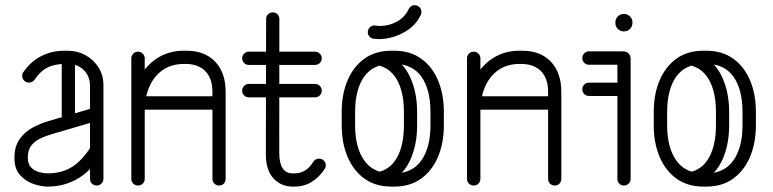

<svg xmlns="http://www.w3.org/2000/svg" viewBox="-20 -706 2942 731"><path d="M373.8 -25.1Q373.8 -14.4 366.2 -7Q358.6 0.4 348.2 0.4Q337.5 0.4 330.1 -7Q322.8 -14.4 322.8 -25.1V-377.1Q322.8 -415.8 299.2 -439.1Q275.6 -462.5 237.2 -462.5H226.2Q186.8 -462.5 159.2 -448Q131.6 -433.5 111 -401.6Q103.1 -391.6 89.9 -391.6Q79.1 -391.6 71.8 -399.3Q64.4 -407 64.4 -417.1Q64.4 -426.1 69.1 -431.6Q96.8 -471.8 136.8 -492.3Q176.8 -512.9 226.2 -512.9H237.2Q274.6 -512.9 305.4 -496Q336.2 -479.1 355 -449.5Q373.8 -419.9 373.8 -382ZM327.1 -148.6Q330.8 -153.2 335.9 -156.1Q341.1 -159 348.2 -159Q358.6 -159 364.8 -151.6Q370.9 -144.2 370.9 -134.1Q370.9 -129.5 370.9 -125.9Q370.9 -122.2 369 -119Q326.6 -55 275.1 -25.3Q223.6 4.4 162.4 4.4Q162.4 4.4 161.6 4.4Q160.8 4.4 160.8 4.4Q138 4.4 108.6 -5.2Q79.1 -14.8 57.1 -38.6Q35 -62.4 35 -104.6Q35 -105 35 -106Q35 -107 35 -107.6Q35.4 -148.9 54.6 -176.2Q73.8 -203.6 103.2 -219.6Q132.8 -235.6 163 -244.4L341.1 -296.8Q343.2 -297.1 344.7 -297.3Q346.1 -297.5 348.2 -297.5Q358 -297.5 365.9 -290.1Q373.8 -282.8 373.8 -272Q373.8 -264 368.2 -257.2Q362.6 -250.4 354.4 -247.2L176.5 -195.1Q151.9 -187.9 131.3 -177.6Q110.8 -167.4 98.4 -150.8Q86 -134.1 86 -107.6Q86 -107 86 -106Q86 -105 86 -105Q86 -81 98.6 -68.3Q111.2 -55.6 129 -50.8Q146.8 -46 160.8 -46Q160.8 -46 161.6 -46Q162.4 -46 162.4 -46Q213.2 -46 252.1 -69.1Q290.9 -92.2 327.1 -148.6ZM265.5 -244.5Q265.5 -234.1 258.1 -226.9Q250.8 -219.6 240.6 -219.6Q229.9 -219.6 222.5 -226.9Q215.1 -234.1 215.1 -244.5V-486Q215.1 -496.8 222.5 -503.8Q229.9 -510.9 240.6 -510.9Q250.8 -510.9 258.1 -503.8Q265.5 -496.8 265.5 -486Z M531 -25.1Q531 -14.4 523.6 -7Q516.2 0.4 505.5 0.4Q494.8 0.4 487.4 -7Q480 -14.4 480 -25.1V-484.4Q480 -494.1 487.4 -501.7Q494.8 -509.2 505.5 -509.2Q516.2 -509.2 523.6 -501.7Q531 -494.1 531 -484.4ZM531 -279.9Q531 -269.1 523.6 -261.8Q516.2 -254.4 505.5 -254.4Q494.8 -254.4 487.4 -261.8Q480 -269.1 480 -279.9Q480 -347.4 505.6 -400.2Q531.2 -453 576.2 -482.9Q621.2 -512.9 679.2 -512.9H690.6Q759.5 -512.9 799.3 -471.1Q839.1 -429.2 839.1 -356.1V-25.1Q839.1 -14.4 832.1 -7Q825 0.4 814.2 0.4Q803.5 0.4 796.1 -7Q788.8 -14.4 788.8 -25.1V-356.1Q788.8 -392.5 775.8 -416.1Q762.8 -439.6 739.9 -451.1Q717 -462.5 689.1 -462.5H679.2Q633.9 -462.5 600.7 -440.1Q567.5 -417.8 549.2 -376.9Q531 -336.1 531 -279.9ZM814.2 -339.5Q825 -339.5 832.1 -331.9Q839.1 -324.4 839.1 -314Q839.1 -303.2 832.1 -295.9Q825 -288.5 814.2 -288.5H509.5Q498.8 -288.5 491.4 -295.9Q484 -303.2 484 -314Q484 -324.4 491.4 -331.9Q498.8 -339.5 509.5 -339.5Z M1173.4 -90.9Q1181.2 -102 1194.9 -102Q1205.2 -102 1212.8 -94.6Q1220.4 -87.2 1220.4 -77.1Q1220.4 -67.9 1216 -62.8Q1196.8 -32.5 1167.6 -14.1Q1138.5 4.4 1101.6 4.4H1094.2Q1050 4.4 1021.1 -26.9Q992.2 -58.1 992.2 -118.2L993.2 -634.1Q993.2 -644.2 1000.6 -651.6Q1008 -659 1018.8 -659Q1029.5 -659 1036.6 -651.6Q1043.6 -644.2 1043.6 -634.1L1043.2 -124.6Q1043.2 -46 1094.2 -46H1101.6Q1124 -46 1141.8 -57.1Q1159.5 -68.2 1173.4 -90.9ZM926.9 -458.9Q916.8 -458.9 909.4 -466.2Q902 -473.6 902 -484.4Q902 -494.1 909.4 -501.7Q916.8 -509.2 926.9 -509.2H1179.5Q1190.2 -509.2 1197.6 -501.7Q1205 -494.1 1205 -484.4Q1205 -473.6 1197.6 -466.2Q1190.2 -458.9 1179.5 -458.9ZM926.9 -335.4Q916.8 -335.4 909.4 -342.8Q902 -350.1 902 -360.9Q902 -371.6 909.4 -379Q916.8 -386.4 926.9 -386.4H1179.5Q1190.2 -386.4 1197.6 -379Q1205 -371.6 1205 -360.9Q1205 -350.1 1197.6 -342.8Q1190.2 -335.4 1179.5 -335.4Z M1281 -279.9Q1281 -347 1303.1 -399.5Q1325.2 -452 1367.2 -482.4Q1409.2 -512.9 1470.2 -512.9H1481.6Q1541.6 -512.9 1583.8 -482.4Q1626 -452 1647.9 -399.5Q1669.9 -347 1669.9 -279.9V-228.9Q1669.9 -162.1 1647.8 -109.3Q1625.6 -56.5 1583.6 -26.1Q1541.6 4.4 1481.6 4.4H1470.2Q1409.6 4.4 1367.4 -26.1Q1325.2 -56.5 1303.1 -109.3Q1281 -162.1 1281 -228.9ZM1332 -279.9V-228.9Q1332 -144.2 1366.7 -95.1Q1401.4 -46 1470.2 -46H1481.6Q1549.5 -46 1584.2 -95.1Q1618.9 -144.2 1618.9 -228.9V-279.9Q1618.9 -364.9 1584.7 -413.7Q1550.5 -462.5 1481.6 -462.5H1470.2Q1400.4 -462.5 1366.2 -413.7Q1332 -364.9 1332 -279.9ZM1411.4 -458.9 1461.4 -493.5Q1513.8 -471.9 1540.9 -413.5Q1568.1 -355.1 1568.1 -279.9V-228.9Q1568.1 -156.1 1543.1 -99.6Q1518.1 -43.1 1469.8 -18.2L1411.8 -49.2Q1464.2 -58.1 1491 -105.3Q1517.8 -152.5 1517.8 -228.9V-279.9Q1517.8 -356.4 1490.7 -403.4Q1463.6 -450.4 1411.4 -458.9ZM1535.5 -670.2Q1539 -678.1 1546 -682.6Q1553 -687.1 1561.6 -686.1Q1572 -684.8 1578.7 -676.7Q1585.4 -668.6 1584.4 -657.9Q1584 -656.4 1583.6 -654.6Q1583.2 -652.8 1582.9 -651.2Q1565.9 -614.2 1533.6 -592.3Q1501.4 -570.4 1465.8 -562.3Q1430.2 -554.2 1403.2 -558.5Q1392.5 -559.5 1385.8 -567.8Q1379.1 -576 1380.5 -586.1Q1381.5 -596.5 1389.4 -603.2Q1397.4 -609.9 1408.1 -608.9Q1429 -605 1454.3 -610.1Q1479.6 -615.2 1501.6 -630.2Q1523.5 -645.1 1535.5 -670.2Z M1809 -25.1Q1809 -14.4 1801.6 -7Q1794.2 0.4 1783.5 0.4Q1772.8 0.4 1765.4 -7Q1758 -14.4 1758 -25.1V-484.4Q1758 -494.1 1765.4 -501.7Q1772.8 -509.2 1783.5 -509.2Q1794.2 -509.2 1801.6 -501.7Q1809 -494.1 1809 -484.4ZM1809 -279.9Q1809 -269.1 1801.6 -261.8Q1794.2 -254.4 1783.5 -254.4Q1772.8 -254.4 1765.4 -261.8Q1758 -269.1 1758 -279.9Q1758 -347.4 1783.6 -400.2Q1809.2 -453 1854.2 -482.9Q1899.2 -512.9 1957.2 -512.9H1968.6Q2037.5 -512.9 2077.3 -471.1Q2117.1 -429.2 2117.1 -356.1V-25.1Q2117.1 -14.4 2110.1 -7Q2103 0.4 2092.2 0.4Q2081.5 0.4 2074.1 -7Q2066.8 -14.4 2066.8 -25.1V-356.1Q2066.8 -392.5 2053.8 -416.1Q2040.8 -439.6 2017.9 -451.1Q1995 -462.5 1967.1 -462.5H1957.2Q1911.9 -462.5 1878.7 -440.1Q1845.5 -417.8 1827.2 -376.9Q1809 -336.1 1809 -279.9ZM2092.2 -339.5Q2103 -339.5 2110.1 -331.9Q2117.1 -324.4 2117.1 -314Q2117.1 -303.2 2110.1 -295.9Q2103 -288.5 2092.2 -288.5H1787.5Q1776.8 -288.5 1769.4 -295.9Q1762 -303.2 1762 -314Q1762 -324.4 1769.4 -331.9Q1776.8 -339.5 1787.5 -339.5Z M2222.5 -459.5Q2211.8 -459.5 2204.4 -466.9Q2197 -474.2 2197 -485Q2197 -495.4 2204.4 -502.9Q2211.8 -510.5 2222.5 -510.5H2349.9Q2381 -510.5 2381 -479.4V-25.1Q2381 -14.4 2373.6 -7Q2366.2 0.4 2355.5 0.4Q2344.8 0.4 2337.7 -7Q2330.6 -14.4 2330.6 -25.1V-459.5ZM2222.5 -340.6Q2211.8 -340.6 2204.4 -348Q2197 -355.4 2197 -365.8Q2197 -376.5 2204.4 -383.9Q2211.8 -391.2 2222.5 -391.2H2355.5Q2366.2 -391.2 2373.6 -383.9Q2381 -376.5 2381 -365.8Q2381 -355.4 2373.6 -348Q2366.2 -340.6 2355.5 -340.6ZM2322.9 -621Q2322.9 -634.1 2332.3 -643.6Q2341.8 -653 2355.5 -653Q2369 -653 2378.4 -643.6Q2387.9 -634.1 2387.9 -621V-618.8Q2387.9 -605.2 2378.4 -595.8Q2369 -586.4 2355.5 -586.4Q2341.8 -586.4 2332.3 -595.8Q2322.9 -605.2 2322.9 -618.8Z M2469 -279.9Q2469 -347 2491.1 -399.5Q2513.2 -452 2555.2 -482.4Q2597.2 -512.9 2658.2 -512.9H2669.6Q2729.6 -512.9 2771.8 -482.4Q2814 -452 2835.9 -399.5Q2857.9 -347 2857.9 -279.9V-228.9Q2857.9 -162.1 2835.8 -109.3Q2813.6 -56.5 2771.6 -26.1Q2729.6 4.4 2669.6 4.4H2658.2Q2597.6 4.4 2555.4 -26.1Q2513.2 -56.5 2491.1 -109.3Q2469 -162.1 2469 -228.9ZM2520 -279.9V-228.9Q2520 -144.2 2554.7 -95.1Q2589.4 -46 2658.2 -46H2669.6Q2737.5 -46 2772.2 -95.1Q2806.9 -144.2 2806.9 -228.9V-279.9Q2806.9 -364.9 2772.7 -413.7Q2738.5 -462.5 2669.6 -462.5H2658.2Q2588.4 -462.5 2554.2 -413.7Q2520 -364.9 2520 -279.9ZM2599.4 -458.9 2649.4 -493.5Q2701.8 -471.9 2728.9 -413.5Q2756.1 -355.1 2756.1 -279.9V-228.9Q2756.1 -156.1 2731.1 -99.6Q2706.1 -43.1 2657.8 -18.2L2599.8 -49.2Q2652.2 -58.1 2679 -105.3Q2705.8 -152.5 2705.8 -228.9V-279.9Q2705.8 -356.4 2678.7 -403.4Q2651.6 -450.4 2599.4 -458.9Z"/></svg>

Font: Libertine-Super Thin
Style: Regular
Weight: 100
Designer: Bastien Sozeau
Foundry: NBR — Bastien Sozeau
Version: Version 2.003;gftools[0.9.33]